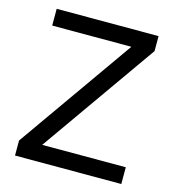

<svg xmlns="http://www.w3.org/2000/svg" viewBox="-101 -755 771 841"><g transform="rotate(15 284.0 -334.0)"><path d="M43 0V-68L412 -592H53V-668H515V-600L146 -76H525V0Z"/></g></svg>

Font: Gantari
Style: Regular
Weight: 400
Designer: Anugrah Pasau
Foundry: Lafontype
Version: Version 1.000; ttfautohint (v1.8.4)